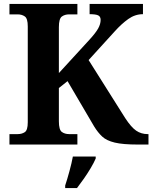

<svg xmlns="http://www.w3.org/2000/svg" viewBox="-20 -734 774 975"><path d="M28 0V-53H70Q91 -53 106 -63Q121 -73 121 -113V-600Q121 -640 106 -650.5Q91 -661 70 -661H28V-714H373V-661H331Q309 -661 294 -650Q279 -639 279 -596V-363L434 -532Q466 -567 478.5 -589.5Q491 -612 491 -633Q491 -650 478.5 -656Q466 -662 435 -662V-714H706V-662Q666 -662 631.5 -637.5Q597 -613 562 -574L430 -429L616 -134Q646 -88 671.5 -70.5Q697 -53 730 -53H734V0H680Q604 0 562.5 -10Q521 -20 499 -40.5Q477 -61 458 -92L323 -322L279 -287V-118Q279 -75 294 -64Q309 -53 331 -53H373V0ZM311 208Q321 178 332.5 136Q344 94 350 61H466V71Q457 92 441 119Q425 146 406.5 172.5Q388 199 371 221H311Z"/></svg>

Font: Noto Serif Yezidi
Style: Bold
Weight: 700
Designer: Dalton Maag Ltd
Foundry: Dalton Maag Ltd
Version: Version 1.001; ttfautohint (v1.8.4.7-5d5b)